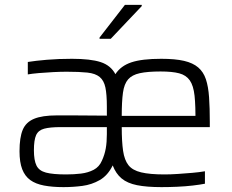

<svg xmlns="http://www.w3.org/2000/svg" viewBox="-20 -759 950 787"><path d="M240 8Q195 8 160.5 1.5Q126 -5 104 -21Q82 -37 71 -65.5Q60 -94 60 -139Q60 -195 73 -226.5Q86 -258 119.5 -272Q153 -286 213 -286Q243 -286 277.5 -286Q312 -286 348 -285.5Q384 -285 418 -285V-322Q418 -372 412 -400.5Q406 -429 388.5 -443.5Q371 -458 338 -461.5Q305 -465 253 -465Q230 -465 199 -463.5Q168 -462 139.5 -459.5Q111 -457 94 -454V-505Q125 -510 172 -514Q219 -518 275 -518Q351 -518 392.5 -504.5Q434 -491 453 -455Q475 -489 518.5 -503.5Q562 -518 641 -518Q698 -518 734.5 -509.5Q771 -501 792.5 -482.5Q814 -464 824 -434Q834 -404 837 -360Q840 -316 840 -258V-238H479Q479 -179 484.5 -141Q490 -103 506.5 -82Q523 -61 558.5 -52.5Q594 -44 654 -44Q679 -44 709 -46Q739 -48 768 -50.5Q797 -53 820 -57V-6Q800 -2 770 1.5Q740 5 706.5 6.5Q673 8 642 8Q581 8 541.5 0Q502 -8 478.5 -27.5Q455 -47 442 -81Q422 -40 389 -21Q356 -2 317.5 3Q279 8 240 8ZM251 -44Q283 -44 312 -47.5Q341 -51 364 -63Q387 -75 398 -101Q409 -125 413.5 -150.5Q418 -176 418 -209V-238H229Q185 -238 161 -231.5Q137 -225 128 -205Q119 -185 119 -143Q119 -102 129.5 -80.5Q140 -59 168.5 -51.5Q197 -44 251 -44ZM781 -256Q782 -325 777.5 -366.5Q773 -408 758 -429.5Q743 -451 714.5 -458.5Q686 -466 638 -466Q585 -466 553 -459Q521 -452 505 -433.5Q489 -415 484 -379Q479 -343 479 -284H808ZM388 -600V-605L492 -739H561V-734L434 -600Z"/></svg>

Font: Saira Thin Light
Style: Regular
Weight: 300
Version: Version 1.101